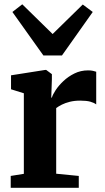

<svg xmlns="http://www.w3.org/2000/svg" viewBox="-20 -894 498 914"><path d="M31 0V-56.5L93.5 -66.5V-450L32.5 -469V-535.5L194.5 -561H200L227 -541V-517.5L224 -429.5H227Q231 -443.5 245 -465Q259 -486.5 281.8 -508Q304.5 -529.5 334.2 -544.2Q364 -559 399.5 -559Q413 -559 422.5 -556.8Q432 -554.5 438 -552.5V-397Q427.5 -405 409.8 -410Q392 -415 362 -415Q334.5 -415 312.5 -409.5Q290.5 -404 274.2 -395.8Q258 -387.5 247.5 -379.5V-67L355 -56.5V0ZM186.5 -630 39 -837 86 -873.5 230.5 -732 374 -872.5 421.5 -837 275 -630Z"/></svg>

Font: Merriweather 36pt ExtraBold
Style: Regular
Weight: 800
Designer: Eben Sorkin
Foundry: Eben Sorkin
Version: Version 2.100